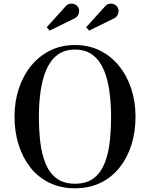

<svg xmlns="http://www.w3.org/2000/svg" viewBox="-20 -1002 806 1032"><path d="M383 10Q306 10 245.5 -19.5Q185 -49 143.2 -102Q101.5 -155 79.8 -224.8Q58 -294.5 58 -375Q58 -455.5 81 -525.2Q104 -595 147 -648Q190 -701 249.8 -730.5Q309.5 -760 383 -760Q457 -760 516.8 -730.5Q576.5 -701 619.5 -648Q662.5 -595 685.5 -525.2Q708.5 -455.5 708.5 -375Q708.5 -294.5 686.8 -224.8Q665 -155 623 -102Q581 -49 520.8 -19.5Q460.5 10 383 10ZM383 -14.5Q445 -14.5 483.2 -43.8Q521.5 -73 542 -123.8Q562.5 -174.5 569.8 -239.5Q577 -304.5 577 -375Q577 -445.5 568.2 -510.5Q559.5 -575.5 538 -626.2Q516.5 -677 478.8 -706.2Q441 -735.5 383 -735.5Q325.5 -735.5 287.8 -706.2Q250 -677 228.5 -626.2Q207 -575.5 198 -510.5Q189 -445.5 189 -375Q189 -304.5 196.5 -239.5Q204 -174.5 224.5 -123.8Q245 -73 283.5 -43.8Q322 -14.5 383 -14.5ZM247 -837.5 231 -855.5 330 -965Q341.5 -979.5 355.5 -981.8Q369.5 -984 381.8 -978.8Q394 -973.5 399.5 -963.5Q406 -953.5 405.2 -940.5Q404.5 -927.5 397.2 -917Q390 -906.5 377.5 -901.5ZM459 -837.5 443 -855.5 542 -965Q553.5 -979.5 567.5 -981.8Q581.5 -984 593.8 -978.8Q606 -973.5 611.5 -963.5Q618 -953.5 617.2 -940.5Q616.5 -927.5 609.2 -917Q602 -906.5 589.5 -901.5Z"/></svg>

Font: Bodoni Moda SC 9pt Medium
Style: Regular
Weight: 500
Designer: Owen Earl
Foundry: indestructible type
Version: Version 2.005